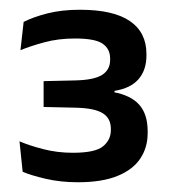

<svg xmlns="http://www.w3.org/2000/svg" viewBox="-20 -729 348 394"><path d="M140 -355Q104.5 -355 74.2 -362Q44 -369 26.5 -376.5L20 -439Q41 -430 69.5 -422.8Q98 -415.5 129.5 -415.5Q175.5 -415.5 191.5 -428.8Q207.5 -442 207.5 -462V-464.5Q207.5 -474.5 203.8 -482.5Q200 -490.5 191.8 -496Q183.5 -501.5 169.8 -504.5Q156 -507.5 135.5 -508L69.5 -509.5V-562.5L135.5 -564Q173.5 -565 189.8 -575.5Q206 -586 206 -606V-609Q206 -628.5 190.8 -639.2Q175.5 -650 134 -650Q99.5 -650 71 -642.2Q42.5 -634.5 22 -626L28.5 -684Q48 -694 77.2 -701.5Q106.5 -709 144 -709Q212.5 -709 246.5 -685.8Q280.5 -662.5 280.5 -618.5V-615Q280.5 -585.5 264.5 -566.8Q248.5 -548 215 -542.5V-534.5L212.5 -540Q248.5 -533.5 265.8 -514Q283 -494.5 283 -460V-455.5Q283 -426.5 268 -403.8Q253 -381 221.2 -368Q189.5 -355 140 -355Z"/></svg>

Font: Anek Malayalam Medium
Style: Regular
Weight: 500
Designer: Maithili Shingre (Malayalam) & Yesha Goshar (Latin)
Foundry: Ek Type
Version: Version 1.003